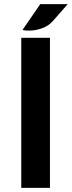

<svg xmlns="http://www.w3.org/2000/svg" viewBox="-20 -910 348 930"><path d="M83 0V-727H222V0ZM89 -765 175 -890H308L236 -808Q216 -785.5 188 -774.8Q160 -764 133 -762.2Q106 -760.5 89 -765Z"/></svg>

Font: Expletus Sans
Style: Bold
Weight: 700
Version: Version 7.500